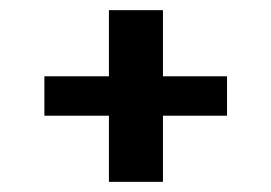

<svg xmlns="http://www.w3.org/2000/svg" viewBox="-20 -491 540 382"><path d="M68.3 -260.8H196.7V-129.2H304.2V-260.8H431.7V-339.2H304.2V-470.8H196.7V-339.2H68.3Z"/></svg>

Font: Boon SemiBold
Style: Regular
Weight: 600
Designer: Sungsit Sawaiwan
Foundry: FontUni
Version: Version 2.0